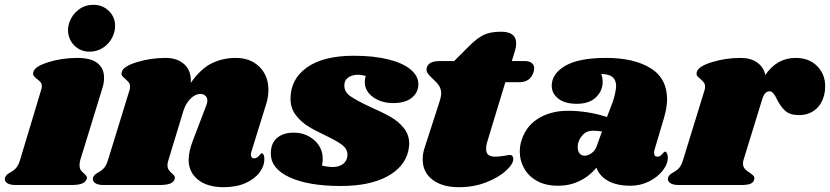

<svg xmlns="http://www.w3.org/2000/svg" viewBox="-61 -770 3454 799"><path d="M372 -447Q372 -424 365 -403L273 -104Q270 -92 270 -83Q270 -70 275 -62.5Q280 -55 289 -48Q296 -41 299 -36.5Q302 -32 300 -25Q295 -12 280 -6Q265 0 234 0H6Q-20 0 -32 -8.5Q-44 -17 -40 -31Q-36 -43 -19 -52Q-4 -60 6 -71Q16 -82 23 -106L110 -395Q113 -404 113 -410Q113 -421 108 -427.5Q103 -434 93 -441Q83 -449 79 -455Q75 -461 78 -471Q84 -494 141 -511.5Q198 -529 260 -529Q318 -529 345 -507Q372 -485 372 -447ZM418 -662Q418 -636 404.5 -611Q391 -586 366.5 -570.5Q342 -555 312 -555Q274 -555 248.5 -580.5Q223 -606 222 -644Q222 -669 235 -693.5Q248 -718 272 -734Q296 -750 327 -750Q366 -750 392 -724.5Q418 -699 418 -662Z M985 -138Q983 -134 983 -126Q983 -119 986.5 -115Q990 -111 996 -111Q1008 -111 1016.5 -121.5Q1025 -132 1028 -132Q1033 -132 1036 -125.5Q1039 -119 1039 -110Q1040 -81 1020 -53.5Q1000 -26 961.5 -8.5Q923 9 869 9Q803 9 764 -21.5Q725 -52 724 -103Q724 -140 742 -186L797 -330Q802 -343 802 -351Q802 -364 793.5 -371.5Q785 -379 773 -379Q751 -379 731 -358.5Q711 -338 702 -308L640 -104Q636 -93 636 -83Q636 -71 641 -63.5Q646 -56 655 -48Q662 -42 665 -37Q668 -32 666 -25Q662 -12 647 -6Q632 0 600 0H372Q346 0 334.5 -8.5Q323 -17 326 -31Q330 -43 347 -52Q362 -60 372 -71Q382 -82 389 -106L478 -395Q480 -400 480 -409Q480 -420 475.5 -426Q471 -432 461 -441Q451 -449 447 -455Q443 -461 446 -471Q452 -494 509 -511.5Q566 -529 628 -529Q678 -529 707 -501.5Q736 -474 733 -425Q774 -484 820 -506.5Q866 -529 920 -529Q981 -529 1018.5 -492Q1056 -455 1056 -396Q1056 -365 1046 -335Z M1680 -420Q1680 -385 1652.5 -363Q1625 -341 1576 -341Q1526 -341 1491.5 -366Q1457 -391 1457 -429Q1457 -442 1461 -454Q1443 -459 1429 -459Q1404 -459 1387.5 -447Q1371 -435 1372 -413Q1372 -387 1398 -369Q1424 -351 1482 -324Q1532 -302 1564.5 -283.5Q1597 -265 1619.5 -237Q1642 -209 1642 -171Q1642 -163 1638 -141Q1622 -74 1549 -35Q1476 4 1357 4Q1223 4 1144.5 -32Q1066 -68 1066 -131Q1066 -174 1092 -196Q1118 -218 1161 -218Q1211 -218 1246.5 -187Q1282 -156 1282 -108Q1282 -95 1279 -81Q1303 -75 1325 -75Q1351 -75 1368 -89Q1385 -103 1385 -128Q1384 -151 1362 -167.5Q1340 -184 1292 -207Q1247 -228 1218 -246.5Q1189 -265 1168.5 -293Q1148 -321 1148 -359Q1148 -441 1216.5 -489.5Q1285 -538 1411 -538Q1494 -538 1554.5 -523Q1615 -508 1647.5 -481Q1680 -454 1680 -420Z M2162 -486Q2162 -482 2160 -472Q2147 -428 2100 -428H2042L1967 -181Q1962 -166 1962 -150Q1962 -132 1972 -125Q1982 -118 2000 -118Q2016 -118 2040 -122Q2052 -125 2061 -125Q2068 -125 2071.5 -120.5Q2075 -116 2075 -109Q2076 -89 2045.5 -60.5Q2015 -32 1963 -11.5Q1911 9 1848 9Q1780 9 1739 -22Q1698 -53 1698 -107Q1698 -132 1706 -155L1770 -353Q1775 -370 1775 -380Q1775 -400 1765.5 -414Q1756 -428 1739 -443Q1724 -457 1718 -466.5Q1712 -476 1715 -489Q1719 -502 1732 -509Q1745 -516 1773 -516H1829L1892 -579Q1925 -612 1952.5 -625Q1980 -638 2024 -638Q2087 -638 2087 -590Q2087 -575 2083 -562L2069 -516H2122Q2141 -516 2151.5 -508Q2162 -500 2162 -486Z M2715 -357Q2715 -324 2703 -282L2662 -144Q2661 -140 2661 -134Q2661 -118 2674 -118Q2686 -118 2694.5 -128.5Q2703 -139 2706 -139Q2711 -139 2714.5 -132Q2718 -125 2718 -116Q2719 -89 2697.5 -61Q2676 -33 2640 -15Q2604 3 2561 3Q2509 3 2472 -16Q2435 -35 2421 -72Q2391 -36 2350 -16.5Q2309 3 2262 3Q2209 3 2173 -17.5Q2137 -38 2119.5 -70.5Q2102 -103 2102 -139Q2102 -155 2105 -170Q2121 -239 2174.5 -274Q2228 -309 2302 -309Q2385 -309 2465 -283L2490 -349Q2503 -391 2503 -414Q2502 -438 2487 -450Q2472 -462 2441 -462Q2447 -446 2447 -429Q2447 -392 2419 -365Q2391 -338 2339 -338Q2290 -338 2262.5 -359.5Q2235 -381 2235 -413Q2235 -463 2291 -496Q2347 -529 2462 -529Q2577 -529 2646 -486.5Q2715 -444 2715 -357ZM2343 -158Q2343 -142 2350.5 -132Q2358 -122 2372 -122Q2385 -122 2400.5 -132.5Q2416 -143 2423 -164L2444 -223Q2427 -226 2406 -226Q2378 -226 2360.5 -204.5Q2343 -183 2343 -158Z M3373 -411Q3373 -392 3369 -376Q3359 -335 3331 -313Q3303 -291 3264 -291Q3226 -291 3206.5 -309Q3187 -327 3172 -357Q3164 -374 3157 -382Q3150 -390 3141 -390Q3131 -390 3123.5 -382Q3116 -374 3110 -354L3033 -104Q3031 -99 3031 -89Q3031 -76 3038.5 -67.5Q3046 -59 3059 -51Q3071 -43 3075 -38Q3079 -33 3078 -25Q3076 -12 3063.5 -6Q3051 0 3021 0H2765Q2739 0 2727.5 -8.5Q2716 -17 2719 -31Q2723 -43 2740 -52Q2755 -60 2765 -71Q2775 -82 2782 -106L2871 -395Q2873 -400 2873 -409Q2873 -420 2868.5 -426Q2864 -432 2854 -441Q2844 -449 2840 -455Q2836 -461 2839 -471Q2845 -494 2902 -511.5Q2959 -529 3021 -529Q3062 -529 3089 -510.5Q3116 -492 3124 -458Q3172 -529 3250 -529Q3306 -529 3339.5 -495Q3373 -461 3373 -411Z"/></svg>

Font: Shrikhand
Style: Regular
Weight: 400
Italic angle: -14°
Designer: Jonny Pinhorn
Foundry: Jonny Pinhorn
Version: Version 1.001;PS 1.001;hotconv 1.0.88;makeotf.lib2.5.647800